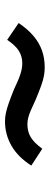

<svg xmlns="http://www.w3.org/2000/svg" viewBox="272 -680 203 788"><g transform="rotate(-90 374.0 -286.5)"><path d="M491 -205Q474 -205 457 -208Q440 -211 417.5 -219Q395 -227 361 -241Q331 -255 313.5 -262.5Q296 -270 283 -273Q270 -276 257 -276Q227 -276 204 -262Q181 -248 157 -215L88 -260Q123 -315 169.5 -341.5Q216 -368 270 -368Q286 -368 303 -364.5Q320 -361 343 -353Q366 -345 401 -331Q438 -313 462.5 -305Q487 -297 507 -297Q536 -297 558.5 -311Q581 -325 604 -359L673 -312Q649 -276 621 -252Q593 -228 561 -216.5Q529 -205 491 -205Z"/></g></svg>

Font: Nunito Sans 10pt Expanded
Style: Bold Italic
Weight: 700
Width: 7
Italic angle: -9°
Designer: Vernon Adams
Foundry: Vernon Adams
Version: Version 3.101;gftools[0.9.27]